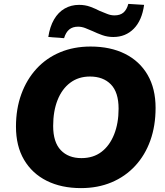

<svg xmlns="http://www.w3.org/2000/svg" viewBox="-20 -955 847 986"><path d="M396 11Q295 11 220 -26.5Q145 -64 103.5 -134.5Q62 -205 62 -305Q62 -396 89.5 -471.5Q117 -547 167.5 -602Q218 -657 288.5 -686.5Q359 -716 445 -716Q547 -716 622 -678.5Q697 -641 738 -570.5Q779 -500 779 -401Q779 -309 752 -233.5Q725 -158 674 -103Q623 -48 552.5 -18.5Q482 11 396 11ZM398 -143Q459 -143 501 -175Q543 -207 566 -264.5Q589 -322 589 -397Q589 -481 549.5 -521.5Q510 -562 442 -562Q383 -562 340.5 -530Q298 -498 275.5 -441Q253 -384 253 -308Q253 -225 292 -184Q331 -143 398 -143ZM309 -759 228 -765Q236 -818 257.5 -855Q279 -892 312 -911Q345 -930 386 -930Q417 -930 443 -920.5Q469 -911 492 -899Q512 -891 530.5 -883.5Q549 -876 568 -876Q597 -876 614 -890.5Q631 -905 639 -935L720 -930Q709 -850 667 -807.5Q625 -765 562 -765Q532 -765 505.5 -774.5Q479 -784 456 -795Q436 -804 417.5 -811Q399 -818 381 -818Q353 -818 335.5 -803.5Q318 -789 309 -759Z"/></svg>

Font: Nunito Sans 12pt Black
Style: Italic
Weight: 900
Italic angle: -9°
Designer: Vernon Adams
Foundry: Vernon Adams
Version: Version 3.101;gftools[0.9.27]